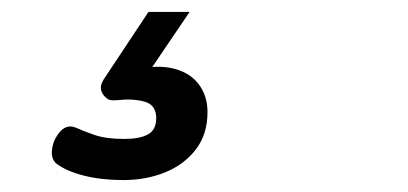

<svg xmlns="http://www.w3.org/2000/svg" viewBox="-20 -33 685 322"><path d="M187 269Q150 269 120.5 261.5Q91 254 74 241Q66 233 67 220.5Q68 208 73 199Q80 186 88.5 181.5Q97 177 107 181Q120 187 139 193.5Q158 200 189 200Q214 200 228 192.5Q242 185 242 165Q242 143 222.5 137.5Q203 132 176 135Q165 136 160.5 133Q156 130 152 124Q148 117 149.5 110.5Q151 104 156 97L229 -13H298L218 105L189 89Q233 75 264 80.5Q295 86 311.5 106Q328 126 328 155Q328 192 308.5 217.5Q289 243 257 256Q225 269 187 269Z"/></svg>

Font: Playwrite NL
Style: Regular
Weight: 400
Designer: Veronika Burian, José Scaglione
Foundry: TypeTogether
Version: Version 1.002